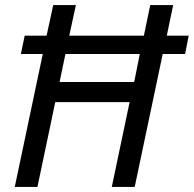

<svg xmlns="http://www.w3.org/2000/svg" viewBox="-20 -734 761 754"><path d="M38 0 148 -522H62L77 -594H163L189 -714H278L252 -594H545L570 -714H660L635 -594H721L707 -522H619L509 0H419L489 -333H197L127 0ZM214 -412H507L529 -522H237Z"/></svg>

Font: Noto Sans Display
Style: Italic
Weight: 400
Italic angle: -12°
Designer: Monotype Design Team
Foundry: Monotype Imaging Inc.
Version: Version 2.003